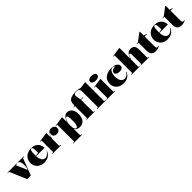

<svg xmlns="http://www.w3.org/2000/svg" viewBox="540 -2862 5179 5179"><g transform="rotate(-45 3129.5 -272.5)"><path d="M231 0 27 -480 -20 -489V-500H333V-489L281 -480L409 -180H425L428 -188Q438 -215 442.5 -250Q447 -285 447 -324Q447 -348 443.5 -376.5Q440 -405 431 -431Q422 -457 407 -473.5Q392 -490 368 -490V-500H609V-490L553 -480L371 0Z M894 -515Q987 -515 1045.5 -479Q1104 -443 1132 -386.5Q1160 -330 1160 -266H834V-276L943 -296Q943 -364 940.5 -410.5Q938 -457 927.5 -481Q917 -505 893 -505Q873 -505 861 -484Q849 -463 843.5 -413.5Q838 -364 838 -276Q838 -239 846 -200Q854 -161 871 -127.5Q888 -94 915.5 -73.5Q943 -53 982 -53Q1000 -53 1021.5 -60Q1043 -67 1063.5 -81Q1084 -95 1101 -114Q1118 -133 1128 -157L1142 -148Q1115 -92 1081 -59.5Q1047 -27 1010 -11Q973 5 938.5 10Q904 15 876 15Q807 15 755 -7.5Q703 -30 668.5 -67Q634 -104 616.5 -149.5Q599 -195 599 -240Q599 -305 621 -356Q643 -407 682.5 -442.5Q722 -478 776 -496.5Q830 -515 894 -515Z M1192 0V-10L1242 -25V-464H1192V-475L1477 -515V-362L1485 -354Q1496 -385 1508.5 -411Q1521 -437 1534 -453Q1556 -484 1586.5 -499.5Q1617 -515 1657 -515Q1686 -515 1715 -503Q1744 -491 1763.5 -466Q1783 -441 1783 -402Q1783 -370 1767 -345Q1751 -320 1722.5 -306Q1694 -292 1656 -292Q1622 -292 1595.5 -304.5Q1569 -317 1554 -339Q1539 -361 1539 -389Q1539 -401 1541.5 -410.5Q1544 -420 1546.5 -428.5Q1549 -437 1549 -443Q1549 -450 1545 -450Q1539 -450 1530 -435Q1521 -420 1504 -381Q1498 -366 1491 -343.5Q1484 -321 1477 -295V-25L1527 -10V0Z M1793 200V190L1843 176V-464H1793V-475L2078 -515V-352L2086 -344Q2093 -365 2106.5 -394Q2120 -423 2141 -450.5Q2162 -478 2191.5 -496.5Q2221 -515 2259 -515Q2320 -515 2364 -482.5Q2408 -450 2432 -394.5Q2456 -339 2456 -270Q2456 -166 2426 -103.5Q2396 -41 2347 -13Q2298 15 2241 15Q2186 15 2151.5 -1.5Q2117 -18 2100 -37.5Q2083 -57 2078 -65V175L2128 190V200ZM2144 -33Q2170 -33 2185.5 -60Q2201 -87 2208.5 -134Q2216 -181 2216 -240Q2216 -315 2210.5 -358.5Q2205 -402 2194.5 -421Q2184 -440 2168 -440Q2156 -440 2145.5 -432Q2135 -424 2124 -406Q2113 -388 2102 -360Q2091 -332 2078 -291V-159Q2078 -132 2083 -109.5Q2088 -87 2097 -69.5Q2106 -52 2118 -42.5Q2130 -33 2144 -33Z M2486 0V-10L2536 -20V-480H2486V-490L2536 -500Q2536 -533 2539.5 -571Q2543 -609 2555 -637Q2571 -675 2606.5 -698.5Q2642 -722 2700.5 -733.5Q2759 -745 2843 -745Q2865 -745 2891 -741.5Q2917 -738 2944 -732Q2971 -726 2993 -718L3187 -745V-25L3237 -10V0H2902V-10L2952 -25V-619Q2952 -648 2945 -670Q2938 -692 2924.5 -706.5Q2911 -721 2890.5 -728Q2870 -735 2843 -735Q2811 -735 2789 -727.5Q2767 -720 2755.5 -706Q2744 -692 2744 -671Q2744 -658 2747.5 -631Q2751 -604 2757.5 -569.5Q2764 -535 2771 -500H2861V-485H2771V-20L2821 -10V0Z M3422 -570Q3382 -570 3351 -581Q3320 -592 3302.5 -612Q3285 -632 3285 -658Q3285 -684 3302.5 -703.5Q3320 -723 3351 -734Q3382 -745 3422 -745Q3463 -745 3494 -734Q3525 -723 3542.5 -703.5Q3560 -684 3560 -658Q3560 -632 3542.5 -612Q3525 -592 3494 -581Q3463 -570 3422 -570ZM3257 0V-10L3307 -20V-464H3257V-475L3542 -515V-20L3592 -10V0Z M3896 15Q3816 15 3754 -17.5Q3692 -50 3657 -108Q3622 -166 3622 -240Q3622 -305 3645 -356Q3668 -407 3712 -442.5Q3756 -478 3818.5 -496.5Q3881 -515 3960 -515Q4000 -515 4039 -506.5Q4078 -498 4109.5 -480.5Q4141 -463 4159.5 -436.5Q4178 -410 4178 -374Q4178 -345 4161 -325Q4144 -305 4114 -295Q4084 -285 4045 -285Q3986 -285 3947.5 -308Q3909 -331 3909 -374Q3909 -405 3929.5 -427Q3950 -449 3985 -456Q4047 -470 4047 -483Q4047 -489 4039.5 -494Q4032 -499 4019.5 -502Q4007 -505 3991 -505Q3960 -505 3935 -486.5Q3910 -468 3893 -436.5Q3876 -405 3867 -366Q3858 -327 3858 -285Q3858 -230 3868.5 -187Q3879 -144 3899 -114Q3919 -84 3948 -68.5Q3977 -53 4014 -53Q4039 -53 4068 -65.5Q4097 -78 4122.5 -101.5Q4148 -125 4161 -157L4175 -148Q4145 -90 4110 -57Q4075 -24 4037.5 -8.5Q4000 7 3964 11Q3928 15 3896 15Z M4888 -10V0H4563V-10L4603 -20V-375Q4603 -406 4594 -423Q4585 -440 4573 -440Q4559 -440 4545.5 -420Q4532 -400 4521 -372.5Q4510 -345 4502.5 -321.5Q4495 -298 4493 -290V-20L4533 -10V0H4208V-10L4258 -20V-694H4208V-705L4493 -745V-352L4501 -344Q4518 -392 4542 -431Q4566 -470 4600.5 -492.5Q4635 -515 4685 -515Q4731 -515 4761 -501Q4791 -487 4807.5 -462.5Q4824 -438 4831 -406.5Q4838 -375 4838 -340V-20Z M5128 15Q5037 15 4997.5 -34.5Q4958 -84 4958 -181V-480H4898V-490L4958 -500L5173 -664H5193V-515L5283 -490V-480H5193V-100Q5193 -63 5205.5 -46.5Q5218 -30 5236 -30Q5246 -30 5256 -34Q5266 -38 5276 -45V-25Q5262 -16 5245 -8.5Q5228 -1 5209.5 4.5Q5191 10 5170.5 12.5Q5150 15 5128 15Z M5598 -515Q5691 -515 5749.5 -479Q5808 -443 5836 -386.5Q5864 -330 5864 -266H5538V-276L5647 -296Q5647 -364 5644.5 -410.5Q5642 -457 5631.5 -481Q5621 -505 5597 -505Q5577 -505 5565 -484Q5553 -463 5547.5 -413.5Q5542 -364 5542 -276Q5542 -239 5550 -200Q5558 -161 5575 -127.5Q5592 -94 5619.5 -73.5Q5647 -53 5686 -53Q5704 -53 5725.5 -60Q5747 -67 5767.5 -81Q5788 -95 5805 -114Q5822 -133 5832 -157L5846 -148Q5819 -92 5785 -59.5Q5751 -27 5714 -11Q5677 5 5642.5 10Q5608 15 5580 15Q5511 15 5459 -7.5Q5407 -30 5372.5 -67Q5338 -104 5320.5 -149.5Q5303 -195 5303 -240Q5303 -305 5325 -356Q5347 -407 5386.5 -442.5Q5426 -478 5480 -496.5Q5534 -515 5598 -515Z M6114 15Q6023 15 5983.5 -34.5Q5944 -84 5944 -181V-480H5884V-490L5944 -500L6159 -664H6179V-515L6269 -490V-480H6179V-100Q6179 -63 6191.5 -46.5Q6204 -30 6222 -30Q6232 -30 6242 -34Q6252 -38 6262 -45V-25Q6248 -16 6231 -8.5Q6214 -1 6195.5 4.5Q6177 10 6156.5 12.5Q6136 15 6114 15Z"/></g></svg>

Font: Kalnia Thin
Style: Bold
Weight: 700
Version: Version 1.105